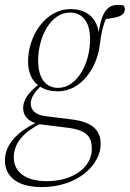

<svg xmlns="http://www.w3.org/2000/svg" viewBox="-56 -500 527 780"><path d="M178 -129C280 -129 337 -233 348 -308C356 -375 366 -405 374 -423C420 -428 451 -435 451 -462C451 -466 450 -473 447 -477C441 -479 432 -480 424 -480C388 -480 359 -464 345 -369C335 -433 290 -463 231 -463C128 -463 58 -354 58 -250C58 -206 73 -174 98 -154C63 -127 38 -96 38 -62C38 -29 58 -9 88 0C23 31 -36 83 -36 151C-36 221 19 260 114 260C259 260 353 170 353 85C353 35 327 -4 234 -15L129 -28C87 -33 69 -54 69 -79C69 -102 83 -123 107 -148C127 -135 151 -129 178 -129ZM180 -143C132 -143 99 -179 99 -254C99 -350 150 -449 228 -449C276 -449 310 -415 310 -340C310 -244 258 -143 180 -143ZM0 140C0 82 38 40 103 5H107L219 19C302 29 317 60 317 106C317 177 244 236 134 236C46 236 0 197 0 140Z"/></svg>

Font: Source Serif 4 Display Light
Style: Italic
Weight: 300
Italic angle: -12°
Designer: Frank Grießhammer
Foundry: Adobe Systems Incorporated
Version: Version 4.004;hotconv 1.0.117;makeotfexe 2.5.65602